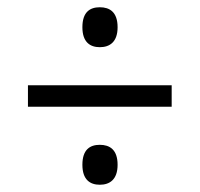

<svg xmlns="http://www.w3.org/2000/svg" viewBox="-20 -622 550 529"><path d="M255 -492C282 -492 304 -506 304 -547C304 -589 282 -602 255 -602C228 -602 207 -589 207 -547C207 -506 228 -492 255 -492ZM57 -328H453V-387H57ZM255 -113C282 -113 304 -127 304 -168C304 -210 282 -223 255 -223C228 -223 207 -210 207 -168C207 -127 228 -113 255 -113Z"/></svg>

Font: Noto Serif Thai SemiCondensed
Style: Regular
Weight: 400
Width: 4
Designer: Monotype Design Team
Foundry: Monotype Imaging Inc.
Version: Version 2.002